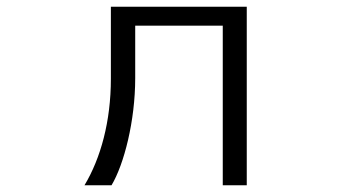

<svg xmlns="http://www.w3.org/2000/svg" viewBox="-20 -518 1040 568"><path d="M710 30V-498H308V-285C308 -159 278 -50 230 30H310C347 -32 380 -160 380 -287V-442H639V30Z"/></svg>

Font: LINE Seed JP App_OTF Regular
Style: Regular
Weight: 400
Designer: LY Corporation & Fontrix & Fontworks
Version: Version 1.002